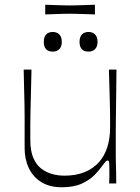

<svg xmlns="http://www.w3.org/2000/svg" viewBox="-20 -775 593 811"><path d="M241 16Q190 16 155 -5.5Q120 -27 102 -64.5Q84 -102 84 -150Q84 -194 84 -225Q84 -256 84 -281Q84 -306 83.5 -332Q83 -358 82 -393Q81 -428 80 -481H113Q112 -428 111 -393.5Q110 -359 109.5 -334.5Q109 -310 108.5 -289Q108 -268 108 -243.5Q108 -219 108 -184Q108 -138 120.5 -108.5Q133 -79 154 -63Q175 -47 200 -40Q225 -33 252 -33Q301 -33 337.5 -48Q374 -63 398 -90Q422 -117 433.5 -154Q445 -191 445 -236Q445 -261 445 -278Q445 -295 444.5 -317.5Q444 -340 443 -378Q442 -416 440 -481H472Q471 -403 470.5 -353Q470 -303 469.5 -272Q469 -241 469 -222Q469 -203 469 -188.5Q469 -174 469 -157Q469 -133 469 -117.5Q469 -102 469.5 -87Q470 -72 470.5 -52Q471 -32 471 0H441Q442 -17 442 -29.5Q442 -42 442 -51Q442 -80 441 -88.5Q440 -97 435 -97Q430 -97 426 -92.5Q422 -88 410 -72Q400 -57 379.5 -36Q359 -15 325.5 0.5Q292 16 241 16ZM203 -557Q165 -557 165 -598Q165 -619 175 -629.5Q185 -640 203 -640Q220 -640 230.5 -629.5Q241 -619 241 -598Q241 -578 230.5 -567.5Q220 -557 203 -557ZM354 -557Q316 -557 316 -598Q316 -619 326 -629.5Q336 -640 354 -640Q371 -640 381.5 -629.5Q392 -619 392 -598Q392 -578 381.5 -567.5Q371 -557 354 -557ZM171 -714V-755Q195 -754 213 -753.5Q231 -753 246 -752.5Q261 -752 275 -752Q290 -752 305 -752.5Q320 -753 338.5 -753.5Q357 -754 381 -755V-714Q357 -715 338.5 -715.5Q320 -716 304.5 -716.5Q289 -717 274 -717Q260 -717 245.5 -716.5Q231 -716 213 -715.5Q195 -715 171 -714Z"/></svg>

Font: Ojuju Light
Style: Regular
Weight: 300
Designer: Chisaokwu Joboson, Mirko Velimirovic
Foundry: Udi Foundry
Version: Version 1.000